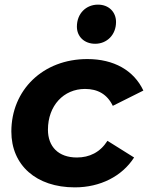

<svg xmlns="http://www.w3.org/2000/svg" viewBox="-20 -801 639 829"><path d="M391 -612C441 -612 481 -650 481 -706C481 -749 450 -781 403 -781C352 -781 312 -743 312 -686C312 -643 344 -612 391 -612ZM303 8C413 8 507 -40 559 -121L444 -193C412 -143 366 -121 312 -121C232 -121 187 -168 187 -241C187 -345 255 -417 347 -417C402 -417 443 -394 467 -344L599 -410C558 -497 472 -546 357 -546C165 -546 29 -412 29 -233C29 -88 136 8 303 8Z"/></svg>

Font: AWKNG-Font
Style: Bold Italic
Weight: 700
Italic angle: -11.3°
Designer: Awakening Church
Foundry: Awakening Church
Version: Version 1.700;PS 001.700;hotconv 1.0.88;makeotf.lib2.5.64775